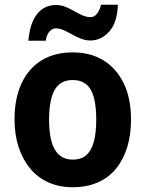

<svg xmlns="http://www.w3.org/2000/svg" viewBox="-20 -776 611 806"><path d="M530 -274Q530 -210 514 -158Q498 -106 467 -68Q436 -30 390 -10Q344 10 285 10Q229 10 184 -10Q139 -30 107.5 -67.5Q76 -105 58.5 -157.5Q41 -210 41 -275Q41 -362 70 -425Q99 -488 153.5 -522Q208 -556 286 -556Q359 -556 413 -523.5Q467 -491 498.5 -428Q530 -365 530 -274ZM186 -273Q186 -218 196.5 -181Q207 -144 229 -125Q251 -106 286 -106Q321 -106 342.5 -125Q364 -144 374 -181.5Q384 -219 384 -274Q384 -330 374 -367Q364 -404 342 -422Q320 -440 285 -440Q233 -440 209.5 -398.5Q186 -357 186 -273ZM99 -605Q102 -638 110 -665.5Q118 -693 133 -713.5Q148 -734 168.5 -744.5Q189 -755 215 -755Q236 -755 254.5 -747.5Q273 -740 291 -729.5Q309 -719 326.5 -711.5Q344 -704 361 -704Q375 -704 386.5 -717.5Q398 -731 404 -756H475Q472 -681 438.5 -643.5Q405 -606 359 -606Q340 -606 320.5 -613.5Q301 -621 282.5 -631.5Q264 -642 247 -649.5Q230 -657 214 -657Q200 -657 188 -644Q176 -631 172 -605Z"/></svg>

Font: Noto Sans SemiCondensed
Style: Regular
Weight: 400
Width: 4
Version: Version 2.013